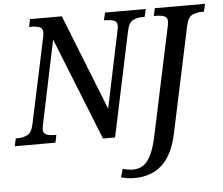

<svg xmlns="http://www.w3.org/2000/svg" viewBox="-81 -784 1273 1094"><g transform="rotate(-5 555.5 -237.0)"><path d="M-20 0 -10 -44H2Q32 -44 56.5 -56Q81 -68 91 -114L195 -602Q197 -610 198 -618.5Q199 -627 199 -632Q199 -656 180.5 -663Q162 -670 133 -670H121L130 -714H312L529 -167L620 -602Q622 -610 623.5 -618.5Q625 -627 625 -632Q625 -656 606 -663Q587 -670 559 -670H549L559 -714H792L782 -670H770Q740 -670 715.5 -658Q691 -646 681 -600L554 0H485L251 -586L152 -113Q150 -104 148.5 -95.5Q147 -87 147 -82Q147 -58 166 -51Q185 -44 213 -44H222L213 0ZM645 240Q620 240 602.5 237Q585 234 568 229L582 182Q593 186 610.5 188.5Q628 191 641 191Q674 191 699 174.5Q724 158 743.5 118.5Q763 79 778 8L908 -604Q912 -620 912 -632Q912 -656 893.5 -663Q875 -670 846 -670H834L844 -714H1131L1121 -670H1110Q1078 -670 1053.5 -658Q1029 -646 1019 -600L890 7Q864 128 802.5 184Q741 240 645 240Z"/></g></svg>

Font: Noto Serif SemiCondensed Medium
Style: Italic
Weight: 500
Width: 4
Italic angle: -12°
Designer: Monotype Design Team
Foundry: Monotype Imaging Inc.
Version: Version 2.013